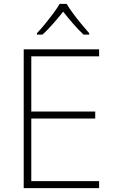

<svg xmlns="http://www.w3.org/2000/svg" viewBox="-20 -1061 591 988"><path d="M490 -93H102V-807H490V-771H141V-487H470V-451H141V-129H490ZM323 -1041Q335 -1020 355.5 -992.5Q376 -965 398.5 -937.5Q421 -910 439 -890V-883H410Q383 -908 355 -940.5Q327 -973 305 -1001Q283 -973 254.5 -940.5Q226 -908 199 -883H170V-890Q189 -910 211.5 -937.5Q234 -965 254.5 -992.5Q275 -1020 287 -1041Z"/></svg>

Font: Noto Sans Kannada UI ExtraLight
Style: Regular
Weight: 200
Designer: Jelle Bosma - Monotype Design Team
Foundry: Monotype Imaging Inc.
Version: Version 2.005; ttfautohint (v1.8.4.7-5d5b)